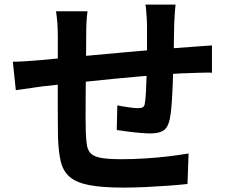

<svg xmlns="http://www.w3.org/2000/svg" viewBox="-20 -805 1040 859"><path d="M765.5 -784.5Q764.5 -777.1 763.2 -761.5Q761.9 -745.9 761 -728.9Q760.1 -711.9 759.4 -698.2Q758.6 -664.8 758.2 -634Q757.8 -603.3 757.3 -575.7Q756.8 -548 755.8 -522Q754.8 -478.3 752.9 -430.3Q751 -382.2 748.1 -340.9Q745.2 -299.6 740 -274.2Q731.9 -234.7 711.7 -221.4Q691.5 -208 653 -208Q635.5 -208 606.3 -210.5Q577 -213 548.6 -216.8Q520.1 -220.6 502.3 -223.4L504.9 -333.5Q528.4 -328.8 555.6 -325Q582.7 -321.1 597 -321.1Q612.2 -321.1 619.5 -325.5Q626.8 -329.9 628.2 -344.3Q631.4 -363.5 632.8 -392.2Q634.1 -420.9 635.4 -455.2Q636.8 -489.5 637.5 -523.2Q637.8 -550 637.8 -577.6Q637.8 -605.2 637.8 -634.5Q637.8 -663.9 637.8 -692.8Q637.8 -705.9 636.5 -723.4Q635.2 -740.9 633.9 -757.9Q632.6 -775 630.6 -784.5ZM371.6 -754.6Q368.3 -729.8 367 -706.2Q365.7 -682.6 365.7 -650.6Q365.7 -623.8 365.2 -578.8Q364.7 -533.9 364.2 -481.3Q363.7 -428.6 363.3 -376.2Q362.9 -323.7 362.9 -280.8Q362.9 -237.8 363.9 -213Q365.1 -176.1 369.4 -152.6Q373.7 -129.2 389 -116Q404.4 -102.8 436.6 -97.8Q468.8 -92.7 524.6 -92.7Q573.7 -92.7 628.7 -96.1Q683.8 -99.5 735.1 -105.7Q786.4 -111.9 823.7 -118.4L818.8 18.1Q785.8 21.9 736.8 25.5Q687.8 29.1 634.7 31.7Q581.5 34.3 533.7 34.3Q436.7 34.3 378.6 23Q320.6 11.8 291 -14.4Q261.4 -40.5 251.4 -84.3Q241.4 -128.2 239.4 -193.1Q239.4 -214.9 238.9 -251.8Q238.4 -288.6 238.4 -334.5Q238.4 -380.3 238.4 -428.1Q238.4 -475.9 238.5 -519.6Q238.6 -563.2 238.6 -595.9Q238.6 -628.6 238.6 -643.6Q238.6 -674.8 236.6 -701.7Q234.5 -728.6 230.7 -754.6ZM37.4 -528.9Q58.7 -528.9 91.7 -530.8Q124.7 -532.7 162.5 -536.1Q192.8 -539.1 251.9 -544.7Q311 -550.3 386.3 -557.1Q461.5 -563.9 542.7 -571.4Q623.9 -578.9 699.1 -585.1Q774.4 -591.2 832.4 -594.9Q852.9 -596.7 879.4 -598.4Q905.9 -600.1 928.3 -601.8V-479.5Q919.9 -480.5 901.8 -480.1Q883.8 -479.7 864.5 -479.3Q845.2 -478.9 831.6 -478.1Q792.9 -477.4 737.1 -473.5Q681.2 -469.6 617 -464.1Q552.8 -458.6 486.3 -452.1Q419.9 -445.6 358.9 -439Q297.8 -432.4 248.8 -427.1Q199.7 -421.9 171 -418.7Q155.2 -416.7 132 -413.2Q108.7 -409.8 86.3 -406.6Q64 -403.5 50.8 -401.5Z"/></svg>

Font: Noto Sans TC Thin
Style: Regular
Weight: 100
Designer: Ryoko NISHIZUKA 西塚涼子 (kana, bopomofo & ideographs); Paul D. Hunt (Latin, Greek & Cyrillic); Sandoll Communications 산돌커뮤니
Foundry: Adobe
Version: Version 2.004-H2;hotconv 1.0.118;makeotfexe 2.5.65603